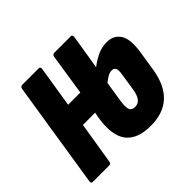

<svg xmlns="http://www.w3.org/2000/svg" viewBox="-124 -644 800 800"><g transform="rotate(-45 275.5 -244.0)"><path d="M14 0Q3 0 5 -12L79 -482Q81 -494 92 -494H188Q199 -494 197 -482L168 -300H240L268 -482Q270 -494 281 -494H377Q387 -494 386 -482L361 -328Q381 -344 408 -357.5Q435 -371 466 -371Q506 -371 526 -341Q546 -311 536 -244L522 -154Q497 6 350 6Q271 6 238 -37Q205 -80 219 -171L224 -197H152L122 -12Q121 0 110 0ZM333 -152Q329 -122 334.5 -109Q340 -96 360 -96Q395 -96 404 -152L416 -230Q420 -254 415 -263.5Q410 -273 398 -273Q385 -273 372.5 -265.5Q360 -258 348 -248Z"/></g></svg>

Font: Sofia Sans Extra Condensed ExtraBold
Style: Italic
Weight: 800
Italic angle: -9°
Designer: Botio Nikoltchev, Ani Petrova
Foundry: lettersoup
Version: Version 4.101; ttfautohint (v1.8.4.7-5d5b)